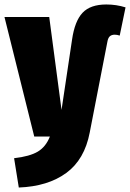

<svg xmlns="http://www.w3.org/2000/svg" viewBox="-35 -610 581 858"><path d="M28 97Q98 89 134 67.5Q170 46 188 0H118L-15 -534H185L240 -119L287 -433Q299 -516 334 -553Q369 -590 440 -590Q485 -590 526 -577L500 -451Q488 -455 478 -455Q464 -455 456 -448Q448 -441 445 -424L366 -18Q343 103 261 163Q179 223 49 228Z"/></svg>

Font: Fira Sans Condensed Black
Style: Regular
Weight: 900
Width: 3
Designer: Carrois Corporate & Edenspiekermann AG
Foundry: Carrois Corporate GbR & Edenspiekermann AG
Version: Version 4.203